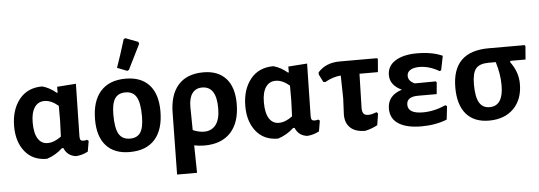

<svg xmlns="http://www.w3.org/2000/svg" viewBox="-55 -910 3554 1265"><g transform="rotate(-5 1721.5 -277.5)"><path d="M224 7Q131 7 79 -57.5Q27 -122 27 -224Q27 -333 81.5 -402Q136 -471 234 -471Q284 -457 326 -421H332V-460L457 -469L450 -121Q450 -104 455.5 -97.5Q461 -91 475 -91Q486 -91 498 -95L508 -87L496 -17Q459 3 417 6Q359 -1 338 -54H328Q283 -12 224 7ZM151 -239Q151 -168 174 -132Q197 -96 238 -96Q281 -96 328 -131L332 -237V-334Q285 -374 240 -374Q198 -374 174.5 -339Q151 -304 151 -239Z M796 -734 807 -740 891 -708 895 -695Q866 -636 813 -530L802 -524L736 -550Q766 -635 796 -734ZM786 -474Q888 -474 942 -414Q996 -354 996 -241Q996 -119 938.5 -54.5Q881 10 772 10Q670 10 616 -50Q562 -110 562 -222Q562 -344 619.5 -409Q677 -474 786 -474ZM777 -384Q729 -384 707 -351Q685 -318 685 -245Q685 -155 707.5 -116.5Q730 -78 781 -78Q829 -78 850.5 -111Q872 -144 872 -218Q872 -307 849.5 -345.5Q827 -384 777 -384Z M1069 185 1075 -217Q1075 -340 1132.5 -405.5Q1190 -471 1300 -471Q1396 -471 1448.5 -413.5Q1501 -356 1501 -246Q1501 -123 1440 -56.5Q1379 10 1266 10Q1230 10 1198 3L1201 185ZM1195 -252 1197 -98Q1237 -81 1271 -81Q1321 -81 1349 -117.5Q1377 -154 1377 -227Q1377 -372 1283 -372Q1241 -372 1218 -341.5Q1195 -311 1195 -252Z M1753 7Q1660 7 1608 -57.5Q1556 -122 1556 -224Q1556 -333 1610.5 -402Q1665 -471 1763 -471Q1813 -457 1855 -421H1861V-460L1986 -469L1979 -121Q1979 -104 1984.5 -97.5Q1990 -91 2004 -91Q2015 -91 2027 -95L2037 -87L2025 -17Q1988 3 1946 6Q1888 -1 1867 -54H1857Q1812 -12 1753 7ZM1680 -239Q1680 -168 1703 -132Q1726 -96 1767 -96Q1810 -96 1857 -131L1861 -237V-334Q1814 -374 1769 -374Q1727 -374 1703.5 -339Q1680 -304 1680 -239Z M2329 6Q2265 6 2231.5 -25Q2198 -56 2198 -112L2203 -220L2200 -371Q2147 -367 2095 -337L2082 -339L2056 -391L2057 -405Q2110 -464 2201 -464H2449L2453 -457L2446 -372H2324L2318 -146Q2318 -120 2327.5 -108.5Q2337 -97 2359 -97Q2380 -97 2414 -110L2423 -100L2411 -24Q2372 -3 2329 6Z M2701 9Q2604 9 2550.5 -25Q2497 -59 2497 -125Q2497 -213 2593 -243Q2516 -279 2516 -346Q2516 -406 2569 -439.5Q2622 -473 2712 -473Q2814 -473 2881 -442L2862 -348L2852 -343Q2786 -382 2720 -382Q2683 -382 2661 -368.5Q2639 -355 2639 -330Q2639 -295 2682 -277L2821 -278L2826 -270L2819 -194H2696Q2620 -194 2620 -141Q2620 -82 2719 -82Q2793 -82 2870 -116L2880 -109L2870 -21Q2795 9 2701 9Z M3148 10Q3050 10 2997.5 -50.5Q2945 -111 2945 -226Q2945 -465 3186 -465H3425L3429 -457L3422 -370H3322L3319 -362Q3371 -293 3371 -214Q3371 -111 3311 -50.5Q3251 10 3148 10ZM3159 -78Q3250 -78 3250 -215Q3250 -290 3225 -370H3178Q3118 -370 3093.5 -340.5Q3069 -311 3069 -236Q3069 -154 3091 -116Q3113 -78 3159 -78Z"/></g></svg>

Font: Alegreya Sans
Style: Bold
Weight: 700
Designer: Juan Pablo del Peral
Foundry: Huerta Tipografica
Version: Version 2.007